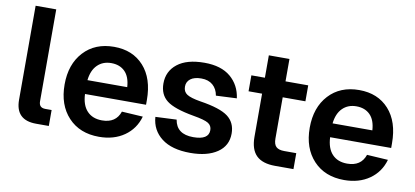

<svg xmlns="http://www.w3.org/2000/svg" viewBox="-68 -936 2537 1174"><g transform="rotate(10 1201.0 -349.0)"><path d="M198 0Q70 0 70 -126V-710H198V-139Q198 -99 238 -99H277V0Z M590 12Q470 12 399 -64Q328 -140 328 -267Q328 -393 398.5 -469.5Q469 -546 587 -546Q703 -546 771.5 -470Q840 -394 840 -260V-231H461Q464 -162 498 -126Q532 -90 591 -90Q677 -90 702 -164L833 -156Q811 -78 746.5 -33Q682 12 590 12ZM461 -317H708Q704 -381 672 -413Q640 -445 587 -445Q535 -445 501.5 -412Q468 -379 461 -317Z M1157 12Q1042 12 978.5 -37Q915 -86 909 -168L1040 -174Q1054 -86 1158 -86Q1254 -86 1254 -146Q1254 -174 1231 -188.5Q1208 -203 1137 -215Q1016 -236 969 -272.5Q922 -309 922 -378Q922 -454 980.5 -500Q1039 -546 1148 -546Q1252 -546 1310.5 -496.5Q1369 -447 1380 -366L1251 -360Q1244 -401 1217 -424.5Q1190 -448 1146 -448Q1102 -448 1078.5 -430Q1055 -412 1055 -382Q1055 -350 1079 -334.5Q1103 -319 1164 -309Q1288 -290 1337 -253Q1386 -216 1386 -148Q1386 -72 1324 -30Q1262 12 1157 12Z M1682 0Q1603 0 1565 -37.5Q1527 -75 1527 -153V-421H1443V-520H1527V-659H1655V-520H1796V-421H1655V-165Q1655 -129 1671 -114Q1687 -99 1721 -99H1796V0Z M2112 12Q1992 12 1921 -64Q1850 -140 1850 -267Q1850 -393 1920.5 -469.5Q1991 -546 2109 -546Q2225 -546 2293.5 -470Q2362 -394 2362 -260V-231H1983Q1986 -162 2020 -126Q2054 -90 2113 -90Q2199 -90 2224 -164L2355 -156Q2333 -78 2268.5 -33Q2204 12 2112 12ZM1983 -317H2230Q2226 -381 2194 -413Q2162 -445 2109 -445Q2057 -445 2023.5 -412Q1990 -379 1983 -317Z"/></g></svg>

Font: Txt Sans SemiBold
Style: Regular
Weight: 600
Designer: Open Source
Foundry: XRLN
Version: Version 1.0